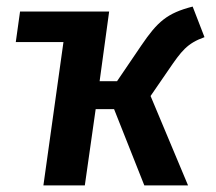

<svg xmlns="http://www.w3.org/2000/svg" viewBox="-20 -564 657 584"><path d="M493 -352C532 -409 549 -432 602 -451L566 -544C488 -524 459 -498 410 -426L336 -317H283L312 -529H41L28 -436H173L112 0H238L271 -232H327L419 0H552L438 -272Z"/></svg>

Font: Fira Sans Medium
Style: Italic
Weight: 500
Italic angle: -8°
Designer: bBox Type GmbH & Carrois Corporate GbR & Edenspiekermann AG
Foundry: bBox Type GmbH & Carrois Corporate GbR & Edenspiekermann AG
Version: Version 4.301;PS 004.301;hotconv 1.0.88;makeotf.lib2.5.64775